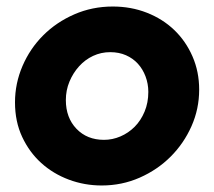

<svg xmlns="http://www.w3.org/2000/svg" viewBox="-20 -559 657 589"><path d="M26 -245Q26 -303 49 -356.5Q72 -410 112.5 -450.5Q153 -491 208 -515Q263 -539 326 -539Q382 -539 430.5 -520Q479 -501 514.5 -467Q550 -433 570.5 -386Q591 -339 591 -284Q591 -225 567.5 -172Q544 -119 503.5 -78.5Q463 -38 408.5 -14Q354 10 292 10Q239 10 191 -8Q143 -26 106.5 -59Q70 -92 48 -139Q26 -186 26 -245ZM299 -130Q325 -130 349.5 -140.5Q374 -151 393 -170Q412 -189 423.5 -216.5Q435 -244 435 -277Q435 -302 426.5 -324.5Q418 -347 403 -363.5Q388 -380 366.5 -389.5Q345 -399 318 -399Q290 -399 265.5 -387.5Q241 -376 222.5 -355.5Q204 -335 193 -308.5Q182 -282 182 -252Q182 -198 214.5 -164Q247 -130 299 -130Z"/></svg>

Font: Rosa Sans Black
Style: Italic
Weight: 900
Italic angle: -12°
Designer: Pentagram / MCKL
Foundry: Pentagram / MCKL
Version: Version 1.005;September 16, 2019;FontCreator 11.5.0.2425 64-